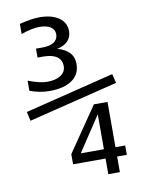

<svg xmlns="http://www.w3.org/2000/svg" viewBox="-88 -741 676 910"><g transform="rotate(-10 250.0 -285.5)"><path d="M348.6 -228.5H414.1V-10.7H460.9V34.2H414.1V109.4H358.4V34.2H202.1V-14.6ZM358.4 -178.7 247.1 -10.7H358.4ZM222.7 -517.6Q260.7 -507.8 280.8 -486.3Q300.8 -464.8 300.8 -431.6Q300.8 -381.8 262.2 -354.5Q223.6 -327.1 152.3 -327.1Q128.9 -327.1 106 -331.5Q83 -335.9 58.6 -344.7V-393.6Q86.9 -382.8 109.4 -377.4Q131.8 -372.1 150.4 -372.1Q191.4 -372.1 215.3 -388.2Q239.3 -404.3 239.3 -431.6Q239.3 -461.9 216.8 -477.5Q194.3 -493.2 150.4 -493.2H124V-536.1H154.3Q191.4 -536.1 210.9 -549.3Q230.5 -562.5 230.5 -586.9Q230.5 -609.4 211.4 -622.1Q192.4 -634.8 157.2 -634.8Q139.6 -634.8 116.7 -629.9Q93.8 -625 69.3 -616.2V-665Q97.7 -671.9 121.1 -675.8Q144.5 -679.7 165 -679.7Q224.6 -679.7 258.8 -655.8Q293 -631.8 293 -590.8Q293 -562.5 274.9 -543.5Q256.8 -524.4 222.7 -517.6ZM39.1 -204.1 29.3 -248 459 -354.5 469.7 -310.5Z"/></g></svg>

Font: BabelStone Shapes
Style: Regular
Weight: 400
Designer: Andrew West
Foundry: BabelStone
Version: Version 15.0.0 September 13, 2022